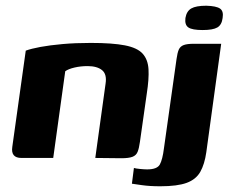

<svg xmlns="http://www.w3.org/2000/svg" viewBox="-20 -552 807 671"><path d="M55 0Q17 0 23 -39L70 -375Q89 -382 121.5 -388Q154 -394 198.5 -398Q243 -402 297 -402Q373 -402 416.5 -393.5Q460 -385 478.5 -364.5Q497 -344 499 -310Q501 -276 493 -225L469 -56Q466 -34 461 -21.5Q456 -9 443 -4Q430 1 404 1L313 0L349 -260Q354 -293 336.5 -307Q319 -321 286 -321Q262 -321 240.5 -316Q219 -311 208 -303L166 0ZM540 99Q503 99 475.5 95Q448 91 441 90L448 35Q454 37 469.5 38.5Q485 40 494 40Q529 40 538.5 23Q548 6 553 -34L597 -346Q600 -368 605 -379Q610 -390 622 -394.5Q634 -399 657 -399H753L701 -20Q695 22 680 48.5Q665 75 632.5 87Q600 99 540 99ZM688 -447Q652 -447 638.5 -456Q625 -465 628 -489Q632 -513 648.5 -522.5Q665 -532 701 -532Q736 -531 749 -522Q762 -513 758 -489Q755 -465 739.5 -456Q724 -447 688 -447Z"/></svg>

Font: Genos Thin
Style: Bold Italic
Weight: 700
Italic angle: -8°
Version: Version 1.010